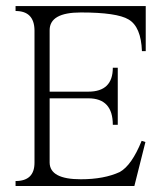

<svg xmlns="http://www.w3.org/2000/svg" viewBox="-20 -698 540 644"><path d="M32.2 -661.1V-677.7H468.8V-526.4H456.1Q453.1 -608.4 411.1 -632.8Q372.1 -656.2 251 -656.2Q146.5 -656.2 146.5 -596.7V-390.6H276.4Q358.4 -390.6 358.4 -470.7H375V-279.3H358.4Q358.4 -368.2 276.4 -368.2H146.5V-152.3Q147.5 -96.7 251 -96.7Q329.1 -96.7 381.8 -121.1Q421.9 -143.6 455.1 -225.6L467.8 -221.7L430.7 -74.2H32.2V-90.8Q95.7 -90.8 95.7 -152.3V-596.7Q94.7 -661.1 32.2 -661.1Z"/></svg>

Font: BabelStone Sani Yi
Style: Regular
Weight: 400
Designer: Andrew West
Foundry: BabelStone
Version: Version 1.00 November 22, 2015, initial release